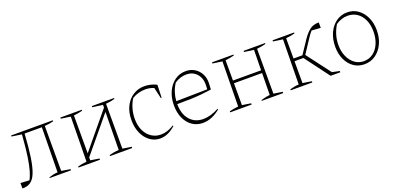

<svg xmlns="http://www.w3.org/2000/svg" viewBox="-4 -1102 3542 1725"><g transform="rotate(-20 1767.5 -240.0)"><path d="M8 4V-48L92 -43Q110 -75 123.5 -122.5Q137 -170 148 -241.5Q159 -313 167 -418L170 -454L75 -468V-478H474V-469Q458 -464 437.5 -460.5Q417 -457 389 -455V-25L474 -11V0H270V-7Q294 -15 313 -19Q332 -23 354 -24L360 -453H195Q187 -321 173.5 -231.5Q160 -142 139 -89.5Q118 -37 85.5 -15.5Q53 6 8 4Z M546 0V-10Q566 -15 586 -19Q606 -23 631 -25L637 -454L546 -467V-478H751V-469Q731 -464 710.5 -460Q690 -456 667 -454V-92L945 -428V-454L847 -467V-478H1059V-469Q1021 -458 974 -454V-25L1059 -12V0H847V-10Q870 -16 894 -20Q918 -24 939 -25L944 -387L667 -53V-25L751 -12V0Z M1327 6Q1273 6 1230 -25.5Q1187 -57 1162.5 -111.5Q1138 -166 1138 -236Q1138 -312 1166 -368Q1194 -424 1242 -454.5Q1290 -485 1349 -485Q1379 -485 1408.5 -478Q1438 -471 1466 -457L1462 -334H1454L1430 -439Q1392 -455 1348 -455Q1281 -455 1222 -420Q1197 -382 1183.5 -334.5Q1170 -287 1170 -238Q1170 -172 1193 -124.5Q1216 -77 1255.5 -51Q1295 -25 1344 -25Q1374 -25 1406 -35Q1438 -45 1471 -66L1474 -59Q1403 6 1327 6Z M1735 6Q1678 6 1634.5 -24Q1591 -54 1566.5 -107.5Q1542 -161 1542 -231Q1542 -303 1568 -360.5Q1594 -418 1640 -451.5Q1686 -485 1746 -485Q1793 -485 1829 -463Q1865 -441 1886 -403Q1907 -365 1906 -316L1903 -252Q1855 -245 1807.5 -240.5Q1760 -236 1704 -234Q1648 -232 1574 -232Q1575 -134 1623.5 -80Q1672 -26 1750 -26Q1820 -26 1900 -69L1903 -62Q1821 6 1735 6ZM1628 -419Q1581 -347 1575 -260L1873 -265L1875 -313Q1875 -375 1837.5 -415Q1800 -455 1741 -455Q1683 -455 1628 -419Z M1996 0V-10Q2016 -15 2036 -19Q2056 -23 2081 -25L2087 -454L1996 -467V-478H2201V-469Q2180 -464 2160 -460Q2140 -456 2117 -454V-260H2386L2389 -454L2298 -467V-478H2503V-469Q2481 -464 2461 -460Q2441 -456 2418 -454V-25L2503 -12V0H2298V-8Q2318 -13 2340.5 -18.5Q2363 -24 2383 -25L2386 -234H2117V-25L2201 -12V0Z M2575 0V-10Q2594 -15 2616 -19.5Q2638 -24 2660 -25L2666 -454L2575 -467V-478H2781V-469Q2742 -458 2696 -454V-260H2781L2863 -383Q2896 -432 2930.5 -459.5Q2965 -487 3015 -487H3020V-435L2935 -441Q2923 -429 2910.5 -411.5Q2898 -394 2885 -374L2806 -254L2978 -27L3049 -12V0H2956L2781 -234H2696V-25L2781 -12V0Z M3279 7Q3222 7 3178 -23.5Q3134 -54 3109 -107.5Q3084 -161 3084 -230Q3084 -304 3110.5 -361.5Q3137 -419 3183.5 -452Q3230 -485 3289 -485Q3347 -485 3391 -453.5Q3435 -422 3460.5 -368Q3486 -314 3486 -244Q3486 -171 3459 -114.5Q3432 -58 3385.5 -25.5Q3339 7 3279 7ZM3283 -21Q3333 -21 3371.5 -49Q3410 -77 3432 -127.5Q3454 -178 3454 -243Q3454 -307 3432.5 -354.5Q3411 -402 3372.5 -428.5Q3334 -455 3283 -455Q3224 -455 3169 -418Q3116 -331 3116 -236Q3116 -173 3138 -124.5Q3160 -76 3197.5 -48.5Q3235 -21 3283 -21Z"/></g></svg>

Font: Piazzolla Thin
Style: Regular
Weight: 100
Designer: Juan Pablo del Peral
Foundry: Huerta Tipografica
Version: Version 1.330